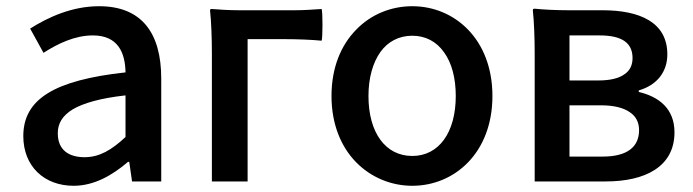

<svg xmlns="http://www.w3.org/2000/svg" viewBox="-20 -584 2232 618"><path d="M499 -248V-331C499 -478 436 -564 299 -564C211 -564 134 -528 77 -492L120 -414C167 -444 221 -470 279 -470C360 -470 383 -414 384 -351C155 -326 55 -265 55 -146C55 -49 122 14 217 14C283 14 342 -20 392 -63H396L405 0H499V-165ZM214 -232C248 -252 303 -268 384 -277V-210V-143C339 -101 300 -78 252 -78C203 -78 166 -100 166 -155C166 -186 180 -211 214 -232Z M662 -275V0H777V-458H896C937 -458 986 -456 1015 -453C1019 -458 1019 -551 1015 -555C986 -553 957 -551 927 -551H838H750C720 -551 684 -553 662 -555C660 -555 656 -555 656 -551C660 -517 662 -459 662 -413V-275Z M1126 -62C1174 -13 1239 14 1307 14C1443 14 1565 -92 1565 -275C1565 -458 1443 -564 1307 -564C1239 -564 1174 -538 1126 -488C1078 -439 1047 -367 1047 -275C1047 -184 1078 -111 1126 -62ZM1409 -416C1434 -382 1447 -333 1447 -275C1447 -158 1393 -82 1307 -82C1220 -82 1166 -158 1166 -275C1166 -333 1180 -382 1204 -416C1228 -450 1264 -469 1307 -469C1350 -469 1385 -450 1409 -416Z M1701 -275V0H1815H1930C2056 0 2151 -47 2151 -158C2151 -235 2100 -273 2036 -288V-293C2095 -310 2128 -353 2128 -409C2128 -512 2040 -551 1919 -551H1810C1773 -551 1728 -553 1701 -556C1699 -556 1695 -556 1695 -551C1699 -517 1701 -459 1701 -413V-275ZM1990 -345C1972 -332 1945 -325 1905 -325H1813V-397V-470H1910C1985 -470 2016 -444 2016 -397C2016 -375 2008 -357 1990 -345ZM2007 -223C2027 -210 2037 -190 2037 -165C2037 -112 2000 -80 1920 -80H1813V-162V-245H1915C1956 -245 1987 -237 2007 -223Z"/></svg>

Font: GenSekiGothic2 TW M
Style: Regular
Weight: 500
Version: Version 2.100;PS 2.1;hotconv 16.6.51;makeotf.lib2.5.65220 DE